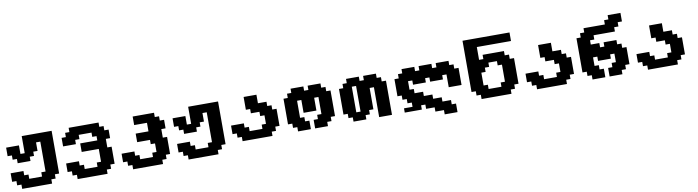

<svg xmlns="http://www.w3.org/2000/svg" viewBox="-34 -1758 10056 2766"><g transform="rotate(-10 4994.0 -375.0)"><path d="M125 125H562.5V62.5H625V0H687.5V-625H250V-375H187.5V-500H0V-375H62.5V-312.5H125V-250H312.5V-312.5H375V-375H437.5V-500H500V-62.5H437.5V0H250V-62.5H187.5V-125H0V0H62.5V62.5H125Z M936.5 125H1374V62.5H1436.5V0H1499V-250H1436.5V-375H1499V-500H1436.5V-562.5H1374V-625H936.5V-562.5H874V-500H811.5V-375H999V-437.5H1061.5V-500H1249V-437.5H1311.5V-375H1061.5V-250H1311.5V-62.5H1249V0H1061.5V-62.5H999V-125H811.5V0H874V62.5H936.5Z M1748 125H2185.5V62.5H2248V0H2310.5V-250H2248V-375H2310.5V-500H2248V-562.5H2185.5V-625H1873V-500H2060.5V-375H1873V-250H2060.5V-187.5H2123V-62.5H2060.5V0H1873V-62.5H1810.5V-125H1623V0H1685.5V62.5H1748Z M2559.6 125H2997.1V62.5H3059.6V0H3122.1V-625H2684.6V-375H2622.1V-500H2434.6V-375H2497.1V-312.5H2559.6V-250H2747.1V-312.5H2809.6V-375H2872.1V-500H2934.6V-62.5H2872.1V0H2684.6V-62.5H2622.1V-125H2434.6V0H2497.1V62.5H2559.6Z M3371.1 0H3808.6V-62.5H3871.1V-125H3933.6V-375H3871.1V-437.5H3808.6V-500H3683.6V-625H3496.1V-437.5H3558.6V-375H3683.6V-312.5H3746.1V-187.5H3683.6V-125H3496.1V-187.5H3433.6V-250H3246.1V-125H3308.6V-62.5H3371.1Z M4432.6 0H4620.1V-62.5H4682.6V-125H4745.1V-500H4682.6V-562.5H4620.1V-625H4432.6V-562.5H4370.1V-625H4182.6V-562.5H4120.1V-500H4057.6V-125H4120.1V-62.5H4182.6V0H4370.1V-125H4307.6V-187.5H4245.1V-437.5H4307.6V-250H4495.1V-437.5H4557.6V-187.5H4495.1V-125H4432.6Z M5369.1 0H5556.6V-500H5494.1V-562.5H5431.6V-625H5244.1V-562.5H5181.6V-625H4994.1V-562.5H4931.6V-500H4869.1V-125H4931.6V-62.5H4994.1V0H5181.6V-62.5H5244.1V-125H5306.6V-437.5H5369.1ZM5119.1 -125H5056.6V-500H5119.1Z M5743.2 -62.5V0H5993.2V-62.5H6055.7V0H6180.7V62.5H6305.7V125H6493.2V0H6430.7V-62.5H6305.7V-125H6180.7V-187.5H6055.7V-250H5930.7V-312.5H5868.2V-437.5H5930.7V-375H6118.2V-437.5H6180.7V-375H6368.2V-437.5H6430.7V-250H6618.2V-500H6555.7V-562.5H6493.2V-625H6305.7V-562.5H6243.2V-625H6055.7V-562.5H5993.2V-625H5805.7V-562.5H5743.2V-500H5680.7V-250H5743.2V-187.5H5805.7V-125H5868.2V-62.5Z M6867.2 0H7304.7V-62.5H7367.2V-125H7429.7V-500H7367.2V-562.5H7304.7V-625H6992.2V-562.5H6929.7V-750H7429.7V-875H6742.2V-125H6804.7V-62.5H6867.2ZM7179.7 -125H6992.2V-187.5H6929.7V-375H6992.2V-437.5H7054.7V-500H7179.7V-437.5H7242.2V-187.5H7179.7Z M7678.7 0H8116.2V-62.5H8178.7V-125H8241.2V-375H8178.7V-437.5H8116.2V-500H7991.2V-625H7803.7V-437.5H7866.2V-375H7991.2V-312.5H8053.7V-187.5H7991.2V-125H7803.7V-187.5H7741.2V-250H7553.7V-125H7616.2V-62.5H7678.7Z M8740.2 0H8927.7V-62.5H8990.2V-125H9052.7V-375H8990.2V-437.5H8927.7V-500H8740.2V-437.5H8677.7V-500H8552.7V-562.5H8615.2V-625H8927.7V-687.5H8990.2V-750H9052.7V-875H8865.2V-812.5H8802.7V-750H8490.2V-687.5H8427.7V-625H8365.2V-125H8427.7V-62.5H8490.2V0H8677.7V-125H8615.2V-187.5H8552.7V-312.5H8615.2V-250H8802.7V-312.5H8865.2V-187.5H8802.7V-125H8740.2Z M9301.8 0H9739.3V-62.5H9801.8V-125H9864.3V-375H9801.8V-437.5H9739.3V-500H9614.3V-625H9426.8V-437.5H9489.3V-375H9614.3V-312.5H9676.8V-187.5H9614.3V-125H9426.8V-187.5H9364.3V-250H9176.8V-125H9239.3V-62.5H9301.8Z"/></g></svg>

Font: Faithful 32x
Style: Semibold
Weight: 400
Foundry: Faithful Resource Pack
Version: Version 1.0; January 27, 2023